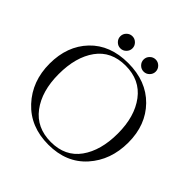

<svg xmlns="http://www.w3.org/2000/svg" viewBox="-218 -1023 1208 1208"><g transform="rotate(45 386.0 -418.5)"><path d="M383 -709Q544 -709 640.5 -610.5Q737 -512 737 -355.5Q737 -199 643.5 -94.5Q550 10 390 10Q230 10 132.5 -95Q35 -200 35 -356.5Q35 -513 128.5 -611Q222 -709 383 -709ZM389.5 -13Q517 -13 583.5 -105.5Q650 -198 650 -349Q650 -500 580 -593Q510 -686 382.5 -686Q255 -686 188.5 -594Q122 -502 122 -350.5Q122 -199 192 -106Q262 -13 389.5 -13ZM244 -755Q228 -771 228 -793Q228 -815 244 -831Q260 -847 282 -847Q304 -847 320 -831Q336 -815 336 -793Q336 -771 320 -755Q304 -739 282 -739Q260 -739 244 -755ZM451 -755Q435 -771 435 -793Q435 -815 451 -831Q467 -847 489 -847Q511 -847 527 -831Q543 -815 543 -793Q543 -771 527 -755Q511 -739 489 -739Q467 -739 451 -755Z"/></g></svg>

Font: Gilda Display
Style: Regular
Weight: 400
Designer: Eduardo Rodriguez Tunni
Foundry: Eduardo Rodriguez Tunni
Version: Version 1.001